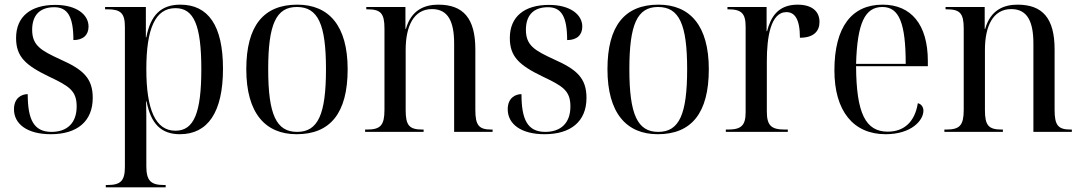

<svg xmlns="http://www.w3.org/2000/svg" viewBox="-20 -566 4645 824"><path d="M198 10C311 10 378 -45 378 -146C378 -231 336 -268 239 -311C157 -349 118 -370 118 -438C118 -501 151 -535 213 -535C270 -535 295 -495 295 -394C337 -394 360 -416 360 -452C360 -503 309 -545 217 -545C112 -545 49 -495 49 -403C49 -323 89 -286 191 -237C277 -196 309 -177 309 -109C309 -37 267 0 201 0C125 0 99 -53 99 -162C73 -162 40 -146 40 -97C40 -33 98 10 198 10Z M434 238H691V228H683C627 228 608 209 608 147V-16C608 -55 608 -92 607 -131H609C627 -36 671 10 752 10C871 10 937 -83 937 -271C937 -456 874 -546 754 -546C671 -546 626 -501 608 -406H606V-536H431V-526H442C497 -526 516 -510 516 -451V150C516 210 498 228 441 228H434ZM733 -5C647 -5 608 -96 608 -269C608 -443 646 -531 733 -531C812 -531 844 -458 844 -269C844 -83 813 -5 733 -5Z M1253 10C1397 10 1472 -80 1472 -269C1472 -455 1392 -546 1256 -546C1111 -546 1037 -455 1037 -269C1037 -80 1119 10 1253 10ZM1255 0C1166 0 1131 -74 1131 -269C1131 -462 1165 -536 1254 -536C1345 -536 1379 -462 1379 -269C1379 -75 1345 0 1255 0Z M1547 0H1798V-10H1793C1736 -10 1721 -28 1721 -94V-352C1721 -453 1755 -527 1834 -527C1904 -527 1929 -472 1929 -379V0H2094V-10H2089C2035 -10 2020 -28 2020 -95V-354C2020 -488 1968 -546 1861 -546C1803 -546 1745 -524 1722 -442H1720V-536H1552V-526H1557C1614 -526 1630 -509 1630 -443V-95C1630 -28 1613 -10 1555 -10H1547Z M2317 10C2430 10 2497 -45 2497 -146C2497 -231 2455 -268 2358 -311C2276 -349 2237 -370 2237 -438C2237 -501 2270 -535 2332 -535C2389 -535 2414 -495 2414 -394C2456 -394 2479 -416 2479 -452C2479 -503 2428 -545 2336 -545C2231 -545 2168 -495 2168 -403C2168 -323 2208 -286 2310 -237C2396 -196 2428 -177 2428 -109C2428 -37 2386 0 2320 0C2244 0 2218 -53 2218 -162C2192 -162 2159 -146 2159 -97C2159 -33 2217 10 2317 10Z M2803 10C2947 10 3022 -80 3022 -269C3022 -455 2942 -546 2806 -546C2661 -546 2587 -455 2587 -269C2587 -80 2669 10 2803 10ZM2805 0C2716 0 2681 -74 2681 -269C2681 -462 2715 -536 2804 -536C2895 -536 2929 -462 2929 -269C2929 -75 2895 0 2805 0Z M3095 0H3361V-10H3348C3289 -10 3271 -28 3271 -88V-304C3271 -405 3287 -514 3355 -514C3389 -514 3413 -487 3413 -404C3472 -404 3497 -432 3497 -472C3497 -518 3464 -546 3403 -546C3317 -546 3287 -490 3272 -432H3270V-536H3102V-526H3105C3162 -526 3180 -509 3180 -451V-85C3180 -28 3162 -10 3104 -10H3095Z M3781 10C3891 10 3943 -49 3943 -91C3943 -106 3934 -120 3919 -123C3906 -41 3858 -1 3790 -1C3695 -1 3655 -79 3654 -282H3962V-304C3962 -461 3890 -546 3768 -546C3636 -546 3561 -451 3561 -264C3561 -91 3641 10 3781 10ZM3867 -292H3654C3659 -467 3692 -536 3767 -536C3839 -536 3867 -466 3867 -292Z M4033 0H4284V-10H4279C4222 -10 4207 -28 4207 -94V-352C4207 -453 4241 -527 4320 -527C4390 -527 4415 -472 4415 -379V0H4580V-10H4575C4521 -10 4506 -28 4506 -95V-354C4506 -488 4454 -546 4347 -546C4289 -546 4231 -524 4208 -442H4206V-536H4038V-526H4043C4100 -526 4116 -509 4116 -443V-95C4116 -28 4099 -10 4041 -10H4033Z"/></svg>

Font: Noto Serif Display SemiCondensed
Style: Regular
Weight: 400
Width: 4
Designer: Monotype Design Team
Foundry: Monotype Imaging Inc.
Version: Version 2.009